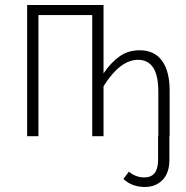

<svg xmlns="http://www.w3.org/2000/svg" viewBox="-20 -542 742 764"><path d="M655 0H654V94Q654 146 627 174Q600 202 556 202Q505 202 471 170L493 141Q520 164 554 164Q609 164 609 95V-1H610V-176Q610 -242 589.5 -273Q569 -304 529 -304Q458 -304 392 -199V0H347V-482H133V0H88V-522H392V-250Q421 -293 455.5 -317.5Q490 -342 536 -342Q594 -342 624.5 -300.5Q655 -259 655 -182Z"/></svg>

Font: Fira Sans Extra Condensed ExtraLight
Style: Regular
Weight: 275
Width: 1
Designer: Carrois Corporate & Edenspiekermann AG
Foundry: Carrois Corporate GbR & Edenspiekermann AG
Version: Version 4.203